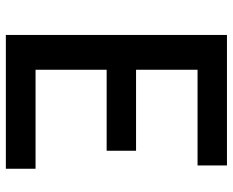

<svg xmlns="http://www.w3.org/2000/svg" viewBox="-88 -688 777 640"><g transform="rotate(90 300.0 -368.5)"><path d="M97 0V-737H532V-639H213V-434H483V-336H213V-99H543V0Z"/></g></svg>

Font: Noto Sans SC Medium
Style: Regular
Weight: 500
Designer: Ryoko NISHIZUKA  (kana, bopomofo & ideographs); Paul D. Hunt (Latin, Greek & Cyrillic); Sandoll Communications , Soo-you
Foundry: Adobe
Version: Version 2.004-H2;hotconv 1.0.118;makeotfexe 2.5.65603